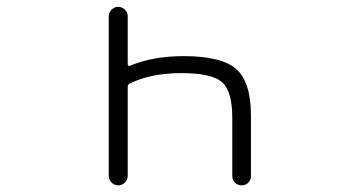

<svg xmlns="http://www.w3.org/2000/svg" viewBox="-20 -565 1040 563"><path d="M354.5 -48.8Q354.5 -38.1 346.2 -29.8Q337.9 -21.5 326.7 -21.5Q315.4 -21.5 307.1 -29.8Q298.8 -38.1 298.8 -48.8V-517.6Q298.8 -528.3 307.1 -536.6Q315.4 -544.9 326.7 -544.9Q337.9 -544.9 346.2 -536.6Q354.5 -528.3 354.5 -517.6V-377Q354.5 -374 356.4 -372.6Q358.4 -371.1 361.3 -372.1Q427.7 -400.4 518.6 -400.4Q629.9 -400.4 672.9 -362.3Q715.8 -324.2 715.8 -226.6V-48.8Q715.8 -37.1 708 -29.3Q700.2 -21.5 688.5 -21.5Q676.8 -21.5 668.9 -29.3Q661.1 -37.1 661.1 -48.8V-219.7Q661.1 -297.9 630.9 -324.2Q600.6 -350.6 512.7 -350.6Q421.9 -350.6 361.3 -320.3Q354.5 -317.4 354.5 -310.5Z"/></svg>

Font: Rounded Mgen+ 2m light
Style: Regular
Weight: 200
Designer: [Source Han Sans]
Ryoko NISHIZUKA  (kana & ideographs); Paul D. Hunt (Latin, Greek & Cyrillic); Wenlong ZHANG  (bopomofo
Version: Version 1.059.20150602